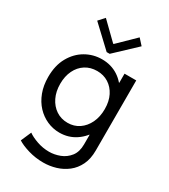

<svg xmlns="http://www.w3.org/2000/svg" viewBox="-231 -870 1052 1192"><g transform="rotate(30 295.0 -273.5)"><path d="M277.3 212.9Q221.7 212.9 170.4 197.8Q119.1 182.6 88.9 163.1L121.1 88.9Q145.5 106.9 187.7 121.8Q230 136.7 275.4 136.7Q313.5 136.7 351.8 122.1Q390.1 107.4 415.8 74.7Q441.4 42 441.4 -11.7V-80.1H426.8L445.3 -126V-404.3L420.9 -452.1H439.5V-517.6H523.4V-15.6Q523.4 44.9 502.4 88.1Q481.4 131.3 446 158.9Q410.6 186.5 366.9 199.7Q323.2 212.9 277.3 212.9ZM271.5 2Q225.1 2 183.1 -16.6Q141.1 -35.2 108.6 -69.8Q76.2 -104.5 57.6 -153.6Q39.1 -202.6 39.1 -263.7Q39.1 -346.2 72 -404.8Q105 -463.4 158.7 -494.4Q212.4 -525.4 275.4 -525.4Q340.3 -525.4 390.9 -492.7Q441.4 -460 470.2 -401.4Q499 -342.8 499 -265.6Q499 -188 469.2 -127.7Q439.5 -67.4 387.9 -32.7Q336.4 2 271.5 2ZM285.2 -76.2Q331.1 -76.2 366.7 -100.3Q402.3 -124.5 422.9 -167.2Q443.4 -210 443.4 -265.6Q443.4 -320.8 422.9 -361.6Q402.3 -402.3 366.7 -424.8Q331.1 -447.3 285.2 -447.3Q237.3 -447.3 201.2 -424.1Q165 -400.9 145 -359.4Q125 -317.9 125 -263.7Q125 -209 145.5 -166.7Q166 -124.5 202.1 -100.3Q238.3 -76.2 285.2 -76.2ZM166 -759.8 285.2 -643.6H289.1L408.2 -759.8L446.3 -717.8L297.9 -578.1H276.4L127.9 -717.8Z"/></g></svg>

Font: Reddit Sans
Style: Regular
Weight: 400
Designer: Stephen Hutchings
Foundry: Reddit
Version: Version 1.014